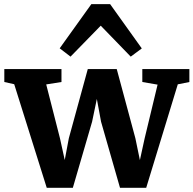

<svg xmlns="http://www.w3.org/2000/svg" viewBox="-22 -884 919 912"><path d="M-1.5 -494.5V-556H270V-494.5L197.5 -483L263 -226.5L285.5 -124L305 -227.5L395 -556H532.5L621 -227.5L642.5 -123.5L665 -226.5L726.5 -482L654 -494.5V-556H877.5V-494.5L822.5 -483.5L672.5 8H548L458 -306L438 -414L415.5 -306L324 8H200L45.5 -484ZM313 -615 261.5 -654.5 412 -864.5H501L651.5 -654L599 -615L456.5 -762Z"/></svg>

Font: Merriweather ExtraBold
Style: Regular
Weight: 800
Version: Version 2.100